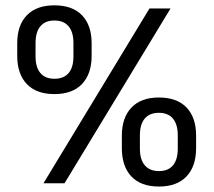

<svg xmlns="http://www.w3.org/2000/svg" viewBox="-20 -670 781 702"><path d="M216 0H139L526.5 -639H603.5ZM561 12Q495 12 460.2 -25Q425.5 -62 425.5 -128V-174Q425.5 -239.5 460.5 -276.5Q495.5 -313.5 561 -313.5Q627 -313.5 662 -277Q697 -240.5 697 -174V-128Q697 -62 662 -25Q627 12 561 12ZM561 -44.5Q595 -44.5 612.5 -65.5Q630 -86.5 630 -126.5V-175Q630 -215.5 612.2 -236.5Q594.5 -257.5 561 -257.5Q527 -257.5 509.2 -236.5Q491.5 -215.5 491.5 -175V-126.5Q491.5 -86.5 509.5 -65.5Q527.5 -44.5 561 -44.5ZM179 -326Q113 -326 78 -362.8Q43 -399.5 43 -465.5V-512Q43 -577.5 78 -614Q113 -650.5 179 -650.5Q245 -650.5 280 -614Q315 -577.5 315 -512V-465.5Q315 -400 280 -363Q245 -326 179 -326ZM179 -382Q213 -382 230.8 -402.8Q248.5 -423.5 248.5 -464V-513Q248.5 -552.5 230.8 -573.8Q213 -595 179 -595Q145 -595 127.5 -573.8Q110 -552.5 110 -513V-464Q110 -423.5 127.8 -402.8Q145.5 -382 179 -382Z"/></svg>

Font: Anek Kannada Medium
Style: Regular
Weight: 400
Version: Version 1.003